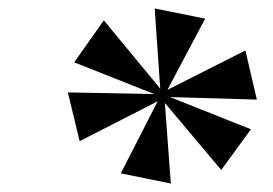

<svg xmlns="http://www.w3.org/2000/svg" viewBox="-20 -786 644 453"><path d="M383 -353 369 -543 502 -385 572 -481 381 -557 586 -551 559 -667 375 -574 464 -742 345 -766 358 -577 225 -738 155 -639 344 -564 140 -568 168 -453 352 -547 265 -377Z"/></svg>

Font: Noto Serif Display ExtraBold
Style: Italic
Weight: 800
Italic angle: -12°
Designer: Monotype Design Team
Foundry: Monotype Imaging Inc.
Version: Version 2.009